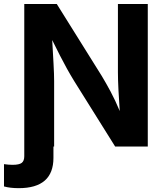

<svg xmlns="http://www.w3.org/2000/svg" viewBox="-58 -748 840 980"><path d="M-37.6 203.6V89.8Q-13.2 93.3 5.9 93.3Q40 93.3 53 83.3Q65.9 73.2 65.9 49.3V-727.5H231.9L461.9 -359.4Q483.4 -323.7 506.3 -281Q529.3 -238.3 553.2 -181.2Q549.3 -234.9 546.6 -288.8Q543.9 -342.8 543.9 -378.4V-727.5H696.3V0H529.8L320.8 -334Q300.8 -366.7 283.7 -397.5Q266.6 -428.2 248.8 -463.1Q231 -498 208.5 -543.5Q212.4 -477.5 215.3 -422.1Q218.3 -366.7 218.3 -334.5V0H214.8V57.6Q214.8 212.4 37.6 212.4Q-6.3 212.4 -37.6 203.6Z"/></svg>

Font: Inter
Style: Bold
Weight: 700
Designer: Rasmus Andersson
Foundry: rsms
Version: Version 4.001;git-9221beed3